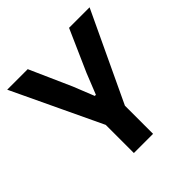

<svg xmlns="http://www.w3.org/2000/svg" viewBox="-170 -776 913 913"><g transform="rotate(-45 286.0 -319.5)"><path d="M344.5 -175.5H228.5L9 -639H147L240.5 -428.5L282.5 -323.5H290L332 -428.5L425 -639H563ZM351 0H222V-294.5H351Z"/></g></svg>

Font: Anek Devanagari Medium SemiBold
Style: Regular
Weight: 600
Version: Version 1.003